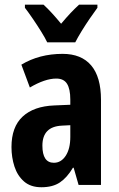

<svg xmlns="http://www.w3.org/2000/svg" viewBox="-20 -786 504 816"><path d="M246.1 -557.1Q325.7 -557.1 367.4 -508.1Q409.2 -459 409.2 -361.8V0H314L293 -73.2H290Q265.1 -31.2 234.6 -10.7Q204.1 9.8 155.8 9.8Q110.4 9.8 82.3 -14.6Q54.2 -39.1 41.5 -78.1Q28.8 -117.2 28.8 -161.1Q28.8 -246.6 76.2 -290.5Q123.5 -334.5 210.9 -337.9L278.8 -340.8V-362.8Q278.8 -407.7 264.9 -429.9Q251 -452.1 219.2 -452.1Q171.4 -452.1 106.9 -414.1L70.8 -511.2Q147 -557.1 246.1 -557.1ZM278.8 -253.9 242.2 -252Q160.2 -247.6 160.2 -167Q160.2 -94.2 209 -94.2Q239.7 -94.2 259.3 -124Q278.8 -153.8 278.8 -204.1ZM180.7 -606Q171.4 -625.5 154.5 -652.6Q137.7 -679.7 119.1 -706.8Q100.6 -733.9 85.9 -752.9V-766.1H165Q181.6 -751 200.7 -730.2Q219.7 -709.5 239.7 -685.1Q262.7 -712.4 280 -730.7Q297.4 -749 315.9 -766.1H394V-752.9Q379.9 -733.9 361.8 -707.5Q343.8 -681.2 327.1 -654.1Q310.5 -627 299.8 -606Z"/></svg>

Font: Open Sans Condensed
Style: Bold
Weight: 700
Width: 3
Designer: Monotype Design Team
Foundry: Monotype Imaging Inc.
Version: Version 3.003; ttfautohint (v1.8.4)